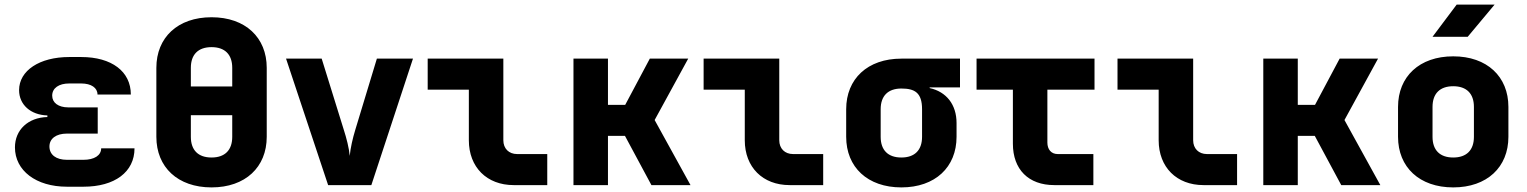

<svg xmlns="http://www.w3.org/2000/svg" viewBox="-20 -805 6640 835"><path d="M343 7C479 7 565 -57 565 -160H420C420 -129 390 -110 343 -110H271C224 -110 195 -132 195 -168C195 -202 224 -224 271 -224H405V-338H277C234 -338 207 -358 207 -389C207 -422 236 -442 281 -442H333C377 -442 404 -423 404 -394H549C549 -494 466 -557 333 -557H281C152 -557 63 -498 63 -413C63 -350 113 -305 186 -303V-296C102 -294 45 -240 45 -164C45 -63 137 7 271 7Z M900 10C1047 10 1140 -78 1140 -210V-510C1140 -642 1047 -730 900 -730C753 -730 660 -642 660 -510V-210C660 -78 753 10 900 10ZM810 -429V-510C810 -568 842 -600 900 -600C958 -600 990 -568 990 -510V-429ZM900 -120C842 -120 810 -152 810 -210V-304H990V-210C990 -152 958 -120 900 -120Z M1407 0H1595L1776 -550H1619L1525 -240C1514 -204 1504 -161 1501 -127C1498 -161 1487 -204 1475 -241L1379 -550H1224Z M2214 0H2360V-135H2229C2193 -135 2169 -159 2169 -195V-550H1840V-415H2019V-195C2019 -78 2097 0 2214 0Z M2474 0H2624V-214H2698L2813 0H2983L2827 -283L2973 -550H2806L2699 -349H2624V-550H2474Z M3414 0H3560V-135H3429C3393 -135 3369 -159 3369 -195V-550H3040V-415H3219V-195C3219 -78 3297 0 3414 0Z M3900 10C4047 10 4140 -78 4140 -210V-270C4140 -350 4096 -406 4023 -422V-425H4155V-550H3900C3753 -550 3660 -462 3660 -330V-210C3660 -78 3753 10 3900 10ZM3900 -120C3842 -120 3810 -152 3810 -210V-330C3810 -388 3842 -420 3900 -420C3958 -420 3990 -402 3990 -330V-210C3990 -152 3958 -120 3900 -120Z M4565 0H4735V-135H4580C4551 -135 4535 -156 4535 -185V-415H4740V-550H4227V-415H4385V-180C4385 -68 4453 0 4565 0Z M5214 0H5360V-135H5229C5193 -135 5169 -159 5169 -195V-550H4840V-415H5019V-195C5019 -78 5097 0 5214 0Z M5474 0H5624V-214H5698L5813 0H5983L5827 -283L5973 -550H5806L5699 -349H5624V-550H5474Z M6210 -645H6363L6480 -785H6315ZM6300 10C6447 10 6540 -78 6540 -210V-340C6540 -472 6447 -560 6300 -560C6153 -560 6060 -472 6060 -340V-210C6060 -78 6153 10 6300 10ZM6300 -120C6242 -120 6210 -152 6210 -210V-340C6210 -398 6242 -430 6300 -430C6358 -430 6390 -398 6390 -340V-210C6390 -152 6358 -120 6300 -120Z"/></svg>

Font: JetBrains Mono ExtraBold
Style: Regular
Weight: 800
Monospace: yes
Designer: Philipp Nurullin, Konstantin Bulenkov
Foundry: JetBrains
Version: Version 2.305